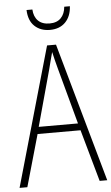

<svg xmlns="http://www.w3.org/2000/svg" viewBox="-60 -945 571 984"><g transform="rotate(-5 225.5 -452.5)"><path d="M412 0 337 -267H116L40 0H0L204 -715H250L451 0ZM249 -591Q243 -614 237.5 -635Q232 -656 227 -679Q221 -657 215.5 -636Q210 -615 204 -591L125 -303H327ZM338 -905Q335 -853 305.5 -823Q276 -793 226 -793Q178 -793 147.5 -821.5Q117 -850 115 -905H145Q147 -868 168 -847Q189 -826 227 -826Q265 -826 285.5 -847.5Q306 -869 309 -905Z"/></g></svg>

Font: Noto Sans Kannada Condensed ExtraLight
Style: Regular
Weight: 200
Width: 3
Designer: Jelle Bosma - Monotype Design Team
Foundry: Monotype Imaging Inc.
Version: Version 2.005; ttfautohint (v1.8.4.7-5d5b)